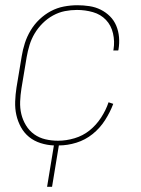

<svg xmlns="http://www.w3.org/2000/svg" viewBox="-20 -548 540 734"><path d="M160 166 186 8Q160 7 135 -1Q110 -9 91 -24.5Q72 -40 60 -62Q48 -84 42.5 -108.5Q37 -133 38 -160Q39 -187 43 -213L63 -333Q67 -358 75 -383Q83 -408 97 -431.5Q111 -455 131 -474Q151 -493 174.5 -505.5Q198 -518 224 -523Q250 -528 276 -528Q299 -528 322 -524.5Q345 -521 365 -511Q385 -501 400.5 -485.5Q416 -470 424.5 -449.5Q433 -429 435 -406Q437 -383 433 -359L432 -355H413L414 -359Q419 -390 412 -420.5Q405 -451 385 -472Q365 -493 335.5 -501.5Q306 -510 274 -510Q251 -510 228 -505.5Q205 -501 183 -489Q161 -477 143 -459Q125 -441 112.5 -420Q100 -399 93 -376Q86 -353 82 -330L62 -210Q58 -185 57 -160Q56 -135 61.5 -112Q67 -89 79.5 -68.5Q92 -48 111 -34.5Q130 -21 153.5 -15.5Q177 -10 202 -10Q233 -10 265 -19.5Q297 -29 322.5 -49.5Q348 -70 366.5 -98.5Q385 -127 395 -157L413 -151Q401 -119 381.5 -88.5Q362 -58 334 -35.5Q306 -13 272 -2.5Q238 8 205 8L179 166Z"/></svg>

Font: Iosevka Term Curly Thin
Style: Italic
Weight: 100
Italic angle: -9°
Designer: Belleve Invis
Foundry: Belleve Invis
Version: Version 32.3.0